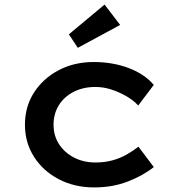

<svg xmlns="http://www.w3.org/2000/svg" viewBox="-20 -809 773 839"><path d="M392 10Q305 10 236.5 -26Q168 -62 128.5 -124Q89 -186 89 -264Q89 -343 128.5 -404.5Q168 -466 236 -502Q304 -538 389 -538Q472 -538 541.5 -512Q611 -486 652 -438L584 -348Q563 -371 531.5 -389Q500 -407 466 -418Q432 -429 397 -429Q343 -429 301.5 -407.5Q260 -386 237 -349Q214 -312 214 -264Q214 -216 238 -179Q262 -142 303.5 -120.5Q345 -99 397 -99Q438 -99 472 -108.5Q506 -118 534 -134Q562 -150 585 -168L652 -79Q606 -42 539 -16Q472 10 392 10ZM320 -600 281 -659 437 -789 505 -700Z"/></svg>

Font: Lexend Giga Medium
Style: Regular
Weight: 500
Designer: Bonnie Shaver-Troup, Thomas Jockin
Foundry: Lexend
Version: Version 1.007